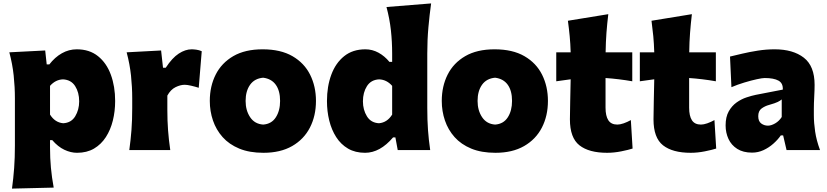

<svg xmlns="http://www.w3.org/2000/svg" viewBox="-20 -880 4851 1126"><path d="M50.3 226.1Q58.6 165.5 63 105.2Q67.4 44.9 67.4 -26.4V-303.2Q67.4 -369.6 60.3 -436.8Q53.2 -503.9 34.7 -573.2L245.1 -584L253.9 -502.4H269.5Q301.8 -544.4 342.8 -567.6Q383.8 -590.8 430.2 -590.8Q504.9 -590.8 554.9 -550.5Q605 -510.3 630.1 -441.7Q655.3 -373 655.3 -287.6Q655.3 -227.5 641.8 -173.1Q628.4 -118.7 600.8 -75.9Q573.2 -33.2 531.2 -8.5Q489.3 16.1 431.6 16.1Q395 16.1 357.4 -1.7Q319.8 -19.5 286.6 -58.1H273.4V-14.6Q273.4 47.9 278.6 103.5Q283.7 159.2 294.9 220.2ZM350.6 -157.2Q397.9 -159.7 421.1 -198Q444.3 -236.3 444.3 -285.6Q444.3 -337.9 420.7 -375Q397 -412.1 349.6 -414.6Q305.7 -413.1 273.4 -376.5V-208Q302.2 -161.6 350.6 -157.2Z M738.3 0Q746.6 -60.5 751 -117.7Q755.4 -174.8 755.4 -246.6V-303.2Q755.4 -369.6 748.3 -436.8Q741.2 -503.9 722.7 -573.2L924.8 -584L936 -482.9H952.1Q989.7 -540.5 1028.3 -565.7Q1066.9 -590.8 1104 -590.8Q1115.2 -590.8 1131.6 -588.6Q1147.9 -586.4 1163.1 -579.6L1145.5 -365.2Q1124 -372.1 1100.8 -377.4Q1077.6 -382.8 1063 -382.8Q1038.1 -382.8 1009.3 -368.7Q980.5 -354.5 961.4 -319.3V-234.9Q961.4 -171.9 965.6 -116.2Q969.7 -60.5 978.5 0Z M1524.9 16.1Q1442.9 16.1 1383.3 -8.5Q1323.7 -33.2 1285.6 -75.9Q1247.6 -118.7 1229 -173.3Q1210.4 -228 1210.4 -288.1Q1210.4 -374 1244.9 -442.4Q1279.3 -510.7 1348.1 -550.8Q1417 -590.8 1520 -590.8Q1626 -590.8 1695.3 -550.5Q1764.6 -510.3 1798.8 -441.7Q1833 -373 1833 -288.1Q1833 -200.7 1797.6 -131.8Q1762.2 -63 1693.4 -23.4Q1624.5 16.1 1524.9 16.1ZM1523.4 -149.4Q1572.3 -152.8 1597.4 -191.7Q1622.6 -230.5 1622.6 -288.1Q1622.6 -347.7 1597.4 -382.8Q1572.3 -418 1523.4 -424.3Q1473.1 -419.9 1446.8 -383.1Q1420.4 -346.2 1420.4 -288.1Q1420.4 -232.4 1447 -192.6Q1473.6 -152.8 1523.4 -149.4Z M2121.1 16.1Q2063.5 16.1 2021.2 -8.5Q1979 -33.2 1951.7 -75.9Q1924.3 -118.7 1910.9 -173.1Q1897.5 -227.5 1897.5 -287.6Q1897.5 -373 1922.9 -441.7Q1948.2 -510.3 1998.3 -550.5Q2048.3 -590.8 2123 -590.8Q2163.6 -590.8 2199.7 -571Q2235.8 -551.3 2263.7 -517.1H2279.8V-565.9Q2279.8 -635.3 2272.5 -702.4Q2265.1 -769.5 2246.6 -838.9L2508.3 -859.9Q2499 -792.5 2492.4 -719.5Q2485.8 -646.5 2485.8 -565.9V-246.6Q2485.8 -174.8 2490 -117.7Q2494.1 -60.5 2502.9 0H2312.5L2298.8 -74.2H2285.2Q2208.5 16.1 2121.1 16.1ZM2202.6 -157.2Q2251 -161.6 2279.8 -208V-376.5Q2247.6 -413.1 2203.1 -414.6Q2155.8 -412.1 2132.1 -375Q2108.4 -337.9 2108.4 -285.6Q2108.4 -236.3 2131.8 -198Q2155.3 -159.7 2202.6 -157.2Z M2885.3 16.1Q2803.2 16.1 2743.7 -8.5Q2684.1 -33.2 2646 -75.9Q2607.9 -118.7 2589.4 -173.3Q2570.8 -228 2570.8 -288.1Q2570.8 -374 2605.2 -442.4Q2639.6 -510.7 2708.5 -550.8Q2777.3 -590.8 2880.4 -590.8Q2986.3 -590.8 3055.7 -550.5Q3125 -510.3 3159.2 -441.7Q3193.4 -373 3193.4 -288.1Q3193.4 -200.7 3158 -131.8Q3122.6 -63 3053.7 -23.4Q2984.9 16.1 2885.3 16.1ZM2883.8 -149.4Q2932.6 -152.8 2957.8 -191.7Q2982.9 -230.5 2982.9 -288.1Q2982.9 -347.7 2957.8 -382.8Q2932.6 -418 2883.8 -424.3Q2833.5 -419.9 2807.1 -383.1Q2780.8 -346.2 2780.8 -288.1Q2780.8 -232.4 2807.4 -192.6Q2834 -152.8 2883.8 -149.4Z M3540.5 16.1Q3434.1 16.1 3378.2 -27.8Q3322.3 -71.8 3322.3 -180.2Q3322.3 -230 3324 -286.1Q3325.7 -342.3 3326.7 -415L3242.2 -403.3V-573.2H3326.7Q3325.2 -624 3321 -667.7Q3316.9 -711.4 3310.5 -758.3L3547.4 -796.9Q3540.5 -739.3 3536.6 -687.3Q3532.7 -635.3 3531.7 -573.2H3688V-403.3Q3648.9 -410.2 3609.1 -415Q3569.3 -419.9 3531.2 -422.4V-248.5Q3531.2 -200.2 3547.6 -174.8Q3564 -149.4 3600.6 -149.4Q3616.2 -149.4 3637.5 -156.7Q3658.7 -164.1 3679.7 -175.8L3689.9 -8.8Q3666 -1 3623.3 7.6Q3580.6 16.1 3540.5 16.1Z M4030.8 16.1Q3924.3 16.1 3868.4 -27.8Q3812.5 -71.8 3812.5 -180.2Q3812.5 -230 3814.2 -286.1Q3815.9 -342.3 3816.9 -415L3732.4 -403.3V-573.2H3816.9Q3815.4 -624 3811.3 -667.7Q3807.1 -711.4 3800.8 -758.3L4037.6 -796.9Q4030.8 -739.3 4026.9 -687.3Q4022.9 -635.3 4022 -573.2H4178.2V-403.3Q4139.2 -410.2 4099.4 -415Q4059.6 -419.9 4021.5 -422.4V-248.5Q4021.5 -200.2 4037.8 -174.8Q4054.2 -149.4 4090.8 -149.4Q4106.4 -149.4 4127.7 -156.7Q4148.9 -164.1 4169.9 -175.8L4180.2 -8.8Q4156.2 -1 4113.5 7.6Q4070.8 16.1 4030.8 16.1Z M4390.6 15.1Q4338.4 15.1 4303.7 -6.8Q4269 -28.8 4252.2 -65.2Q4235.4 -101.6 4235.4 -144.5Q4235.4 -194.3 4253.7 -226.8Q4272 -259.3 4299.8 -279.1Q4327.6 -298.8 4357.9 -308.8Q4388.2 -318.8 4412.1 -323.7L4570.8 -354.5Q4572.8 -392.1 4545.4 -407.2Q4518.1 -422.4 4464.4 -422.4Q4450.7 -422.4 4418 -415.3Q4385.3 -408.2 4345 -396Q4304.7 -383.8 4269.5 -368.7L4261.2 -548.3Q4290 -555.2 4332.3 -565.2Q4374.5 -575.2 4423.8 -583Q4473.1 -590.8 4522.9 -590.8Q4630.9 -590.8 4694.1 -541.7Q4757.3 -492.7 4757.3 -382.3Q4757.3 -354 4755.1 -313.5Q4752.9 -272.9 4752.9 -242.7V-204.6Q4752.9 -159.2 4760.5 -107.9Q4768.1 -56.6 4789.1 0H4592.8L4572.8 -85.9H4559.1Q4541.5 -60.5 4515.4 -37.4Q4489.3 -14.2 4457.5 0.5Q4425.8 15.1 4390.6 15.1ZM4483.9 -143.1Q4502.9 -143.1 4526.1 -156.5Q4549.3 -169.9 4564.5 -193.8V-296.9Q4555.2 -289.1 4540.8 -282Q4526.4 -274.9 4490.2 -264.6Q4466.3 -258.3 4446.5 -243.9Q4426.8 -229.5 4426.8 -198.7Q4426.8 -168.9 4444.1 -156Q4461.4 -143.1 4483.9 -143.1Z"/></svg>

Font: Pinar DS4-ExtraBold
Style: Regular
Weight: 800
Designer: Amin Abedi
Version: Version 2.000